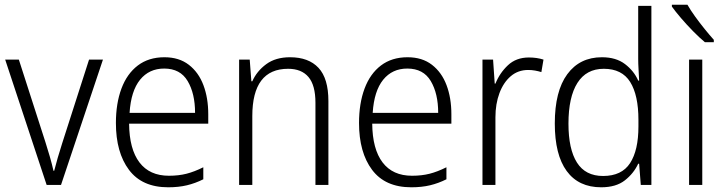

<svg xmlns="http://www.w3.org/2000/svg" viewBox="-20 -785 3081 815"><path d="M178 0 2 -532H60L173 -181Q183 -150 192 -118.5Q201 -87 207 -60H210Q216 -84 225 -115Q234 -146 244 -177L358 -532H417L239 0Z M678 -542Q740 -542 781.5 -510Q823 -478 843.5 -423.5Q864 -369 864 -300V-260H528Q529 -152 572 -95.5Q615 -39 697 -39Q738 -39 771.5 -47.5Q805 -56 843 -75V-24Q809 -7 773.5 1.5Q738 10 694 10Q583 10 527.5 -64Q472 -138 472 -263Q472 -346 495.5 -409Q519 -472 565 -507Q611 -542 678 -542ZM677 -494Q613 -494 574.5 -446.5Q536 -399 530 -306H808Q808 -388 776.5 -441Q745 -494 677 -494Z M1211 -542Q1290 -542 1332 -497Q1374 -452 1374 -356V0H1319V-349Q1319 -423 1289.5 -458Q1260 -493 1203 -493Q1051 -493 1051 -292V0H995V-532H1040L1047 -440H1051Q1070 -483 1110 -512.5Q1150 -542 1211 -542Z M1710 -542Q1772 -542 1813.5 -510Q1855 -478 1875.5 -423.5Q1896 -369 1896 -300V-260H1560Q1561 -152 1604 -95.5Q1647 -39 1729 -39Q1770 -39 1803.5 -47.5Q1837 -56 1875 -75V-24Q1841 -7 1805.5 1.5Q1770 10 1726 10Q1615 10 1559.5 -64Q1504 -138 1504 -263Q1504 -346 1527.5 -409Q1551 -472 1597 -507Q1643 -542 1710 -542ZM1709 -494Q1645 -494 1606.5 -446.5Q1568 -399 1562 -306H1840Q1840 -388 1808.5 -441Q1777 -494 1709 -494Z M2225 -541Q2259 -541 2287 -532L2278 -479Q2265 -483 2251 -485.5Q2237 -488 2222 -488Q2179 -488 2148 -461.5Q2117 -435 2100 -389.5Q2083 -344 2083 -287V0H2028V-532H2073L2080 -430H2083Q2101 -475 2136 -508Q2171 -541 2225 -541Z M2532 10Q2436 10 2385.5 -59Q2335 -128 2335 -261Q2335 -398 2388 -470Q2441 -542 2535 -542Q2595 -542 2633 -513Q2671 -484 2689 -443H2693Q2692 -466 2690.5 -490.5Q2689 -515 2689 -535V-760H2745V0H2700L2693 -90H2689Q2670 -49 2632.5 -19.5Q2595 10 2532 10ZM2540 -38Q2619 -38 2654.5 -92.5Q2690 -147 2690 -248V-276Q2690 -381 2655 -437Q2620 -493 2543 -493Q2469 -493 2431 -433Q2393 -373 2393 -260Q2393 -152 2429 -95Q2465 -38 2540 -38Z M2961 0H2905V-532H2961ZM2898 -765Q2911 -742 2930.5 -715Q2950 -688 2971 -662Q2992 -636 3010 -616V-606H2972Q2949 -625 2922 -652.5Q2895 -680 2871 -708Q2847 -736 2832 -757V-765Z"/></svg>

Font: Noto Sans Gurmukhi SemiCondensed Light
Style: Regular
Weight: 300
Width: 4
Designer: Jelle Bosma - Monotype Design Team
Foundry: Monotype Imaging Inc.
Version: Version 2.004; ttfautohint (v1.8.4.7-5d5b)